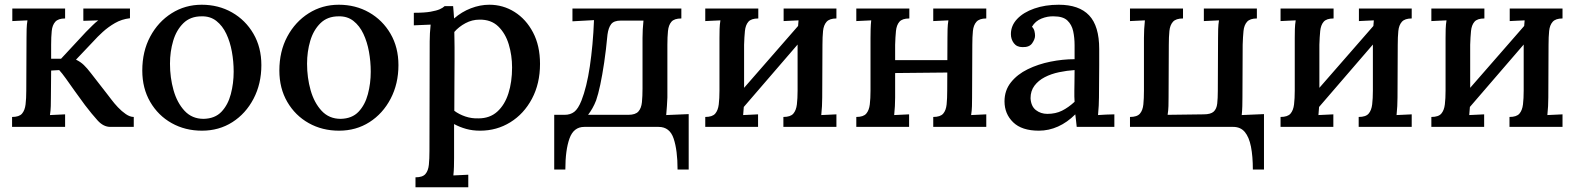

<svg xmlns="http://www.w3.org/2000/svg" viewBox="-20 -536 6660 811"><path d="M31 0V-42Q61 -42 73 -56Q85 -70 88 -95Q91 -120 91 -153L92 -376Q92 -394 92.5 -413Q93 -432 96 -450Q80 -449 63 -448.5Q46 -448 32 -447V-500H255V-458Q226 -458 213.5 -444Q201 -430 198.5 -405Q196 -380 196 -347V-288H238L343 -401Q359 -417 371 -429Q383 -441 395 -450L332 -448V-500H529V-459Q494 -455 465.5 -438.5Q437 -422 414 -401Q391 -380 375 -362L301 -284Q320 -275 334 -261.5Q348 -248 364 -227L434 -137Q439 -131 450.5 -115.5Q462 -100 478 -83Q494 -66 511.5 -54Q529 -42 545 -42V0H446Q417 0 392.5 -27Q368 -54 339 -92Q315 -124 295 -152.5Q275 -181 258.5 -204Q242 -227 230 -240L196 -238L195 -124Q195 -106 194.5 -87.5Q194 -69 191 -50Q207 -51 223.5 -51.5Q240 -52 255 -53V0Z M833 16Q762 16 705 -16Q648 -48 614.5 -105.5Q581 -163 581 -238Q581 -319 614.5 -381.5Q648 -444 705 -480Q762 -516 832 -516Q903 -516 960 -483.5Q1017 -451 1050.5 -393.5Q1084 -336 1084 -261Q1084 -182 1051 -119Q1018 -56 961.5 -20Q905 16 833 16ZM840 -34Q888 -35 915.5 -64Q943 -93 955 -138.5Q967 -184 967 -233Q967 -276 959.5 -317.5Q952 -359 936 -393Q920 -427 894 -447.5Q868 -468 831 -467Q784 -467 754.5 -438Q725 -409 711.5 -363.5Q698 -318 698 -267Q698 -208 713 -155Q728 -102 759.5 -68Q791 -34 840 -34Z M1412 16Q1341 16 1284 -16Q1227 -48 1193.5 -105.5Q1160 -163 1160 -238Q1160 -319 1193.5 -381.5Q1227 -444 1284 -480Q1341 -516 1411 -516Q1482 -516 1539 -483.5Q1596 -451 1629.5 -393.5Q1663 -336 1663 -261Q1663 -182 1630 -119Q1597 -56 1540.5 -20Q1484 16 1412 16ZM1419 -34Q1467 -35 1494.5 -64Q1522 -93 1534 -138.5Q1546 -184 1546 -233Q1546 -276 1538.5 -317.5Q1531 -359 1515 -393Q1499 -427 1473 -447.5Q1447 -468 1410 -467Q1363 -467 1333.5 -438Q1304 -409 1290.5 -363.5Q1277 -318 1277 -267Q1277 -208 1292 -155Q1307 -102 1338.5 -68Q1370 -34 1419 -34Z M1735 255V213Q1765 213 1777 199Q1789 185 1791.5 160Q1794 135 1794 102L1795 -361Q1795 -377 1796 -395.5Q1797 -414 1799 -432Q1782 -431 1763 -430.5Q1744 -430 1728 -429V-482Q1773 -482 1798.5 -486.5Q1824 -491 1837.5 -497Q1851 -503 1858 -510H1894Q1895 -500 1896 -486Q1897 -472 1898 -458Q1930 -486 1969 -501Q2008 -516 2047 -516Q2105 -516 2153.5 -485.5Q2202 -455 2231.5 -399Q2261 -343 2261 -266Q2261 -183 2227 -119Q2193 -55 2135.5 -19.5Q2078 16 2008 16Q1976 16 1949 8.5Q1922 1 1898 -12V131Q1898 149 1897.5 167.5Q1897 186 1895 205Q1911 204 1927.5 203.5Q1944 203 1958 202V255ZM2001 -36Q2049 -36 2080.5 -64.5Q2112 -93 2127.5 -141.5Q2143 -190 2143 -251Q2143 -302 2129 -348.5Q2115 -395 2084.5 -424.5Q2054 -454 2005 -453Q1974 -453 1946 -438Q1918 -423 1899 -401Q1899 -388 1899.5 -373Q1900 -358 1900 -335.5Q1900 -313 1900 -278.5Q1900 -244 1899.5 -192.5Q1899 -141 1899 -68Q1919 -53 1945.5 -44Q1972 -35 2001 -36Z M2321 180V-51H2365Q2389 -51 2405.5 -63.5Q2422 -76 2436 -111Q2447 -139 2456 -175.5Q2465 -212 2471.5 -256Q2478 -300 2482.5 -349Q2487 -398 2489 -451L2398 -446V-500H2858V-458Q2828 -458 2816 -444Q2804 -430 2801.5 -405Q2799 -380 2799 -347V-124Q2798 -106 2797 -87.5Q2796 -69 2794 -50L2889 -54V180H2842Q2842 99 2825.5 49.5Q2809 0 2762 0H2448Q2403 0 2385.5 49Q2368 98 2368 180ZM2464 -51H2634Q2664 -51 2676.5 -65Q2689 -79 2691.5 -104.5Q2694 -130 2694 -162V-376Q2694 -394 2695 -412Q2696 -430 2698 -449H2602Q2573 -449 2561.5 -434Q2550 -419 2546 -390Q2540 -325 2532 -271.5Q2524 -218 2515.5 -178Q2507 -138 2498 -112Q2491 -94 2482.5 -79Q2474 -64 2464 -51Z M3183 -458Q3153 -458 3141 -444Q3129 -430 3126.5 -405Q3124 -380 3123 -347V-124Q3123 -106 3122 -87.5Q3121 -69 3119 -50Q3135 -51 3151.5 -51.5Q3168 -52 3182 -53V0H2959V-42Q2989 -42 3001 -56Q3013 -70 3016 -95Q3019 -120 3019 -153V-376Q3019 -394 3019.5 -413Q3020 -432 3023 -450Q3007 -449 2990 -448.5Q2973 -448 2959 -447V-500H3183ZM3363 -440 3400 -407 3100 -59 3061 -94ZM3513 -458Q3484 -458 3471.5 -444Q3459 -430 3456.5 -405Q3454 -380 3454 -347L3453 -124Q3453 -106 3452 -87.5Q3451 -69 3449 -50Q3465 -51 3482 -51.5Q3499 -52 3513 -53V0H3289V-42Q3319 -42 3331 -56Q3343 -70 3346 -95Q3349 -120 3349 -153V-376Q3349 -394 3350 -413Q3351 -432 3353 -450Q3337 -449 3320.5 -448.5Q3304 -448 3290 -447V-500H3513Z M3821 -458Q3791 -458 3779 -444Q3767 -430 3764.5 -405Q3762 -380 3761 -347V-124Q3761 -106 3760 -87.5Q3759 -69 3757 -50L3820 -53V0H3597V-42Q3627 -42 3639 -56Q3651 -70 3654 -95Q3657 -120 3657 -153V-376Q3657 -394 3657.5 -413Q3658 -432 3660 -450L3597 -447V-500H3821ZM4146 -458Q4117 -458 4104.5 -444Q4092 -430 4089.5 -405Q4087 -380 4087 -347L4086 -124Q4086 -106 4085.5 -87.5Q4085 -69 4082 -50L4146 -53V0H3922V-42Q3952 -42 3964 -56Q3976 -70 3978.5 -95Q3981 -120 3981 -153L3982 -376Q3982 -394 3982.5 -413Q3983 -432 3986 -450L3922 -447V-500H4146ZM3716 -282H4015V-230L3716 -227Z M4528 0Q4526 -16 4525 -28Q4524 -40 4522 -53Q4488 -19 4449 -1.5Q4410 16 4368 16Q4296 16 4259.5 -19.5Q4223 -55 4223 -108Q4223 -154 4250 -188Q4277 -222 4321 -243.5Q4365 -265 4417 -275.5Q4469 -286 4519 -286V-345Q4519 -377 4513 -404.5Q4507 -432 4488.5 -449.5Q4470 -467 4431 -467Q4405 -468 4379 -457.5Q4353 -447 4339 -423Q4347 -415 4349.5 -404.5Q4352 -394 4352 -385Q4352 -371 4340 -353.5Q4328 -336 4299 -337Q4275 -337 4262.5 -353.5Q4250 -370 4250 -392Q4250 -428 4276.5 -456Q4303 -484 4349 -500Q4395 -516 4452 -516Q4538 -516 4580.5 -471Q4623 -426 4623 -329Q4623 -293 4623 -260Q4623 -227 4622.5 -194Q4622 -161 4622 -124Q4622 -109 4621 -90Q4620 -71 4618 -50Q4635 -51 4653 -52Q4671 -53 4687 -53V0ZM4519 -240Q4487 -238 4453.5 -231Q4420 -224 4393 -210Q4366 -196 4349.5 -174Q4333 -152 4333 -121Q4335 -87 4355.5 -71Q4376 -55 4404 -55Q4439 -55 4466 -68.5Q4493 -82 4519 -106Q4518 -117 4518 -128.5Q4518 -140 4518 -153Q4518 -162 4518.5 -186.5Q4519 -211 4519 -240Z M5272 180Q5272 124 5264 83.5Q5256 43 5238 21.5Q5220 0 5189 0H4753V-42Q4783 -42 4795 -56Q4807 -70 4809.5 -95Q4812 -120 4812 -153V-376Q4812 -394 4813 -413Q4814 -432 4816 -450L4753 -447V-500H4977V-458Q4947 -458 4934.5 -444Q4922 -430 4919.5 -405Q4917 -380 4917 -347L4916 -124Q4916 -106 4915.5 -88Q4915 -70 4912 -51L5064 -53Q5094 -53 5106.5 -64.5Q5119 -76 5121.5 -98.5Q5124 -121 5124 -152L5125 -376Q5125 -394 5125.5 -413Q5126 -432 5129 -450L5065 -447V-500H5289V-458Q5260 -458 5247.5 -444Q5235 -430 5232.5 -405Q5230 -380 5229 -347L5228 -124Q5228 -106 5227.5 -87.5Q5227 -69 5225 -50L5319 -54V180Z M5613 -458Q5583 -458 5571 -444Q5559 -430 5556.5 -405Q5554 -380 5553 -347V-124Q5553 -106 5552 -87.5Q5551 -69 5549 -50Q5565 -51 5581.5 -51.5Q5598 -52 5612 -53V0H5389V-42Q5419 -42 5431 -56Q5443 -70 5446 -95Q5449 -120 5449 -153V-376Q5449 -394 5449.5 -413Q5450 -432 5453 -450Q5437 -449 5420 -448.5Q5403 -448 5389 -447V-500H5613ZM5793 -440 5830 -407 5530 -59 5491 -94ZM5943 -458Q5914 -458 5901.5 -444Q5889 -430 5886.5 -405Q5884 -380 5884 -347L5883 -124Q5883 -106 5882 -87.5Q5881 -69 5879 -50Q5895 -51 5912 -51.5Q5929 -52 5943 -53V0H5719V-42Q5749 -42 5761 -56Q5773 -70 5776 -95Q5779 -120 5779 -153V-376Q5779 -394 5780 -413Q5781 -432 5783 -450Q5767 -449 5750.5 -448.5Q5734 -448 5720 -447V-500H5943Z M6250 -458Q6220 -458 6208 -444Q6196 -430 6193.5 -405Q6191 -380 6190 -347V-124Q6190 -106 6189 -87.5Q6188 -69 6186 -50Q6202 -51 6218.5 -51.5Q6235 -52 6249 -53V0H6026V-42Q6056 -42 6068 -56Q6080 -70 6083 -95Q6086 -120 6086 -153V-376Q6086 -394 6086.5 -413Q6087 -432 6090 -450Q6074 -449 6057 -448.5Q6040 -448 6026 -447V-500H6250ZM6430 -440 6467 -407 6167 -59 6128 -94ZM6580 -458Q6551 -458 6538.5 -444Q6526 -430 6523.5 -405Q6521 -380 6521 -347L6520 -124Q6520 -106 6519 -87.5Q6518 -69 6516 -50Q6532 -51 6549 -51.5Q6566 -52 6580 -53V0H6356V-42Q6386 -42 6398 -56Q6410 -70 6413 -95Q6416 -120 6416 -153V-376Q6416 -394 6417 -413Q6418 -432 6420 -450Q6404 -449 6387.5 -448.5Q6371 -448 6357 -447V-500H6580Z"/></svg>

Font: Lora Medium
Style: Regular
Weight: 500
Designer: Olga Karpushina, Alexei Vanyashin (Cyrillic)
Foundry: Cyreal
Version: Version 3.004